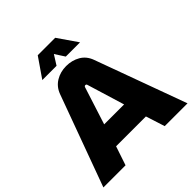

<svg xmlns="http://www.w3.org/2000/svg" viewBox="-232 -1054 1220 1220"><g transform="rotate(-45 378.0 -444.5)"><path d="M0 0 225 -615Q243 -663 284.5 -688Q326 -713 378 -713Q430 -713 471.5 -689Q513 -665 531 -616L756 0H551L510 -128H242L199 0ZM287 -280H466L389 -533Q387 -541 378 -541Q371 -541 368 -533ZM208 -757 299 -889H456L547 -757H419L377 -822L336 -757Z"/></g></svg>

Font: MuseoModerno ExtraBold
Style: Regular
Weight: 800
Designer: Pablo Cosgaya, Héctor Gatti, Marcela Romero, and the Authors of The MuseoModerno Project.
Foundry: Omnibus-Type Team
Version: Version 1.001